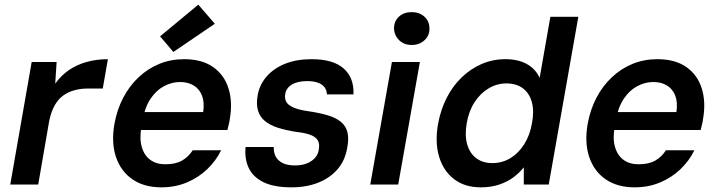

<svg xmlns="http://www.w3.org/2000/svg" viewBox="-20 -792 3081 824"><path d="M24 0 116 -526H223L217 -433Q242 -468 275.5 -491Q309 -514 351.5 -526Q394 -538 443 -538L421 -412H354Q327 -412 300.5 -405Q274 -398 252 -382.5Q230 -367 214.5 -339.5Q199 -312 191 -272L144 0Z M673 12Q599 12 549 -22Q499 -56 478 -117.5Q457 -179 471 -260Q482 -321 508.5 -372Q535 -423 575 -460.5Q615 -498 664 -518Q713 -538 770 -538Q847 -538 895 -504Q943 -470 961 -411.5Q979 -353 966 -280Q965 -270 962 -259Q959 -248 956 -234H553L567 -311H852Q858 -353 847 -381.5Q836 -410 811.5 -425Q787 -440 753 -440Q717 -440 683.5 -422Q650 -404 626 -368Q602 -332 592 -277L587 -248Q578 -197 588.5 -161Q599 -125 625 -106Q651 -87 689 -87Q734 -87 761.5 -103Q789 -119 807 -147H929Q907 -102 869.5 -66Q832 -30 782 -9Q732 12 673 12ZM724 -569 667 -636 831 -772 902 -690Z M1231 12Q1155 12 1110 -10.5Q1065 -33 1047 -72Q1029 -111 1034 -161H1155Q1154 -139 1162.5 -121.5Q1171 -104 1191.5 -93Q1212 -82 1246 -82Q1275 -82 1296.5 -90.5Q1318 -99 1331.5 -114Q1345 -129 1348 -149Q1353 -176 1343 -191Q1333 -206 1310 -214Q1287 -222 1251 -226Q1206 -233 1172 -244Q1138 -255 1116.5 -273Q1095 -291 1087 -318.5Q1079 -346 1086 -384Q1094 -429 1124.5 -464Q1155 -499 1204 -518.5Q1253 -538 1317 -538Q1410 -538 1455 -498Q1500 -458 1497 -387H1383Q1382 -414 1360.5 -429Q1339 -444 1299 -444Q1257 -444 1232.5 -429Q1208 -414 1204 -388Q1201 -370 1208 -356Q1215 -342 1237.5 -331.5Q1260 -321 1301 -315Q1350 -308 1385.5 -297.5Q1421 -287 1442.5 -269.5Q1464 -252 1471 -225Q1478 -198 1470 -157Q1461 -103 1428.5 -65.5Q1396 -28 1345.5 -8Q1295 12 1231 12Z M1569 0 1662 -526H1782L1689 0ZM1747 -599Q1714 -599 1693 -619.5Q1672 -640 1671 -670Q1671 -701 1692 -720.5Q1713 -740 1747 -740Q1780 -740 1801.5 -720.5Q1823 -701 1823 -670Q1824 -640 1802 -619.5Q1780 -599 1747 -599Z M2043 12Q1975 12 1929 -23Q1883 -58 1864.5 -119.5Q1846 -181 1860 -260Q1871 -321 1897 -372Q1923 -423 1961.5 -460Q2000 -497 2047.5 -517.5Q2095 -538 2149 -538Q2203 -538 2240.5 -517.5Q2278 -497 2296 -458L2342 -720H2462L2335 0H2228V-74Q2210 -51 2184 -31.5Q2158 -12 2123 0Q2088 12 2043 12ZM2093 -92Q2135 -92 2170 -113Q2205 -134 2229.5 -172.5Q2254 -211 2263 -263Q2273 -315 2262.5 -353.5Q2252 -392 2224 -413Q2196 -434 2153 -434Q2113 -434 2077.5 -413Q2042 -392 2017 -354Q1992 -316 1983 -263Q1974 -211 1985 -172.5Q1996 -134 2024 -113Q2052 -92 2093 -92Z M2704 12Q2630 12 2580 -22Q2530 -56 2509 -117.5Q2488 -179 2502 -260Q2513 -321 2539.5 -372Q2566 -423 2606 -460.5Q2646 -498 2695 -518Q2744 -538 2801 -538Q2878 -538 2926 -504Q2974 -470 2992 -411.5Q3010 -353 2997 -280Q2996 -270 2993 -259Q2990 -248 2987 -234H2584L2598 -311H2883Q2889 -353 2878 -381.5Q2867 -410 2842.5 -425Q2818 -440 2784 -440Q2748 -440 2714.5 -422Q2681 -404 2657 -368Q2633 -332 2623 -277L2618 -248Q2609 -197 2619.5 -161Q2630 -125 2656 -106Q2682 -87 2720 -87Q2765 -87 2792.5 -103Q2820 -119 2838 -147H2960Q2938 -102 2900.5 -66Q2863 -30 2813 -9Q2763 12 2704 12Z"/></svg>

Font: DM Sans 9pt SemiBold
Style: Italic
Weight: 600
Italic angle: -10°
Version: Version 4.004;gftools[0.9.30]